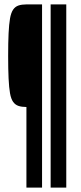

<svg xmlns="http://www.w3.org/2000/svg" viewBox="-20 -708 369 872"><path d="M100 144V-222Q79 -222 64 -227Q49 -232 39.5 -245.5Q30 -259 25.5 -284.5Q21 -310 19 -351.5Q17 -393 17 -454Q17 -515 19 -556.5Q21 -598 25.5 -624Q30 -650 39.5 -664Q49 -678 64 -683Q79 -688 100 -688H171V144ZM210 144V-688H281V144Z"/></svg>

Font: Saira UltraCondensed SemiBold
Style: Regular
Weight: 600
Width: 1
Designer: Hector Gatti with collaboration of the Omnibus-Type team
Foundry: Omnibus-Type
Version: Version 1.101